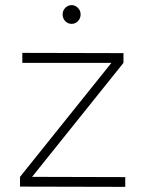

<svg xmlns="http://www.w3.org/2000/svg" viewBox="-20 -727 556 748"><path d="M67 -521 461 -520V-482L105 -38L468 -37V1L58 0V-38L414 -482H67ZM294 -671Q294 -655 283.5 -644.5Q273 -634 259 -634Q245 -634 234.5 -644.5Q224 -655 224 -671Q224 -686 234.5 -696.5Q245 -707 259 -707Q273 -707 283.5 -696.5Q294 -686 294 -671Z"/></svg>

Font: Gontserrat ExtraLight
Style: Regular
Weight: 275
Designer: Julieta Ulanovsky
Foundry: Julieta Ulanovsky
Version: Version 6.001